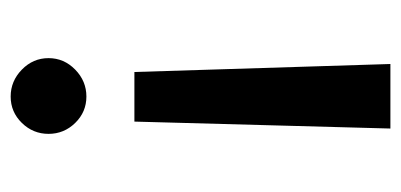

<svg xmlns="http://www.w3.org/2000/svg" viewBox="-216 -524 752 360"><g transform="rotate(90 160.0 -344.0)"><path d="M115 -220 100 -700H221L208 -220ZM161 12Q132 12 110.5 -9Q89 -30 89 -59Q89 -88 110.5 -109Q132 -130 161 -130Q190 -130 210.5 -109Q231 -88 231 -59Q231 -30 210.5 -9Q190 12 161 12Z"/></g></svg>

Font: Inclusive Sans Medium
Style: Regular
Weight: 500
Designer: Olivia King
Foundry: Olivia King
Version: Version 2.004